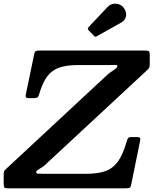

<svg xmlns="http://www.w3.org/2000/svg" viewBox="-68 -1025 838 1045"><path d="M606.5 -981Q597 -995 580.5 -1001Q564 -1007 547 -1003.8Q530 -1000.5 518 -987.5L414 -877.5Q406 -869.5 414 -860.5L443 -830.5Q448 -825 451.5 -825Q455 -825 461 -829L591.5 -902Q612 -913.5 617.5 -935.2Q623 -957 606.5 -981ZM-48 -25Q-48 -7.5 -43.5 -3.8Q-39 0 -21.5 0H613.5Q634.5 0 639 -3.8Q643.5 -7.5 647 -24.5L693.5 -253.5Q696.5 -267.5 695 -273.2Q693.5 -279 674 -279H649Q630.5 -279 627.2 -271.2Q624 -263.5 620 -250Q600.5 -183 574 -146Q547.5 -109 506.5 -94Q465.5 -79 401 -79H178.5Q153.5 -79 141.2 -79.5Q129 -80 129 -88Q129 -93.5 137.2 -99.5Q145.5 -105.5 157 -112.2Q168.5 -119 177.5 -127.5L725.5 -636.5Q736 -646.5 741.5 -652.5Q747 -658.5 747 -680V-727Q747 -743.5 741.2 -746.8Q735.5 -750 720 -750H147Q130 -750 125 -745.8Q120 -741.5 117.5 -727.5L73.5 -515.5Q70.5 -502.5 72.2 -496.8Q74 -491 91.5 -491H118Q134.5 -491 138.8 -497.5Q143 -504 146.5 -517Q164 -575.5 188.8 -609Q213.5 -642.5 253.8 -656.8Q294 -671 358 -671H529Q548 -671 559.5 -671.5Q571 -672 571 -664.5Q571 -660 565.5 -654.8Q560 -649.5 551.8 -644Q543.5 -638.5 534.8 -632.8Q526 -627 520 -621.5L-27.5 -112.5Q-37 -104 -42.5 -98.2Q-48 -92.5 -48 -73Z"/></svg>

Font: Besley SemiBold
Style: Italic
Weight: 600
Italic angle: -13°
Designer: Owen Earl
Foundry: indestructible type*
Version: Version 2.001